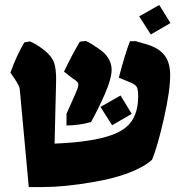

<svg xmlns="http://www.w3.org/2000/svg" viewBox="-20 -743 744 774"><path d="M541 -677 622 -723 667 -650 588 -604ZM248 -284 284 -365Q296 -392 296 -401Q296 -408 291.5 -413Q287 -418 273 -427L238 -454Q268 -518 302 -575L326 -578Q349 -568 391 -537Q410 -522 420 -502.5Q430 -483 430 -462Q430 -427 404 -367Q378 -307 347 -251Q301 -238 248 -237ZM61 -369Q60 -387 56 -396Q52 -405 40 -424L22 -450Q47 -520 78 -572L101 -576Q124 -566 149 -548Q185 -522 196.5 -494Q208 -466 206 -408L200 -164Q287 -168 334 -176Q445 -192 491 -232.5Q537 -273 537 -355Q537 -382 531.5 -392Q526 -402 509 -409L459 -430Q486 -532 504 -577H527L569 -565Q620 -550 643 -520.5Q666 -491 666 -440Q666 -377 640.5 -264.5Q615 -152 593 -99Q561 -70 500 -46.5Q439 -23 355 -9Q240 11 154 11H96ZM385 -312 466 -358 511 -284 432 -238Z"/></svg>

Font: Suez One
Style: Regular
Weight: 400
Designer: Michal Sahar
Foundry: Hagilda
Version: Version 1.001